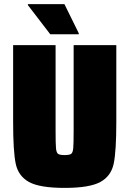

<svg xmlns="http://www.w3.org/2000/svg" viewBox="-20 -908 631 936"><path d="M44 -313V-688H251V-270Q251 -206 253 -185Q255 -164 263 -158Q271 -152 295 -152Q319 -152 327 -158Q335 -164 337 -185Q339 -206 339 -270V-688H547V-313Q547 -172 534.5 -111Q522 -50 469.5 -21Q417 8 295 8Q173 8 121 -21Q69 -50 56.5 -110.5Q44 -171 44 -313ZM225 -741 116 -883V-888H294L364 -746V-741Z"/></svg>

Font: Saira Semi Condensed Black
Style: Regular
Weight: 900
Width: 4
Designer: Hector Gatti with collaboration of the Omnibus-Type team
Foundry: Omnibus-Type
Version: Version 1.001; ttfautohint (v1.8)